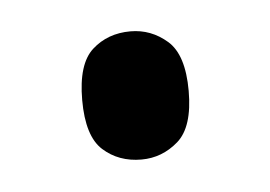

<svg xmlns="http://www.w3.org/2000/svg" viewBox="-27 -147 260 185"><g transform="rotate(-5 103.5 -55.0)"><path d="M104 7Q82 7 67 -6.5Q52 -20 52 -55Q52 -90 67 -103.5Q82 -117 104 -117Q124 -117 139.5 -103.5Q155 -90 155 -55Q155 -20 139.5 -6.5Q124 7 104 7Z"/></g></svg>

Font: Noto Serif Hebrew ExtraCondensed
Style: Regular
Weight: 400
Width: 2
Designer: Monotype Design Team
Foundry: Monotype Imaging Inc.
Version: Version 2.004; ttfautohint (v1.8.4.7-5d5b)